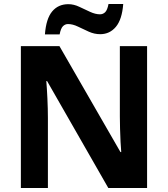

<svg xmlns="http://www.w3.org/2000/svg" viewBox="-20 -946 845 966"><path d="M720 0H525L217 -538H213Q216 -503 218.5 -450.5Q221 -398 221 -352V0H85V-714H279L586 -181H590Q588 -201 586.5 -232.5Q585 -264 584 -298Q583 -332 583 -360V-714H720ZM206 -773Q212 -852 242.5 -888.5Q273 -925 324 -925Q351 -925 378.5 -912Q406 -899 433 -886.5Q460 -874 483 -874Q498 -874 509 -884.5Q520 -895 526 -926H600Q594 -848 563 -811Q532 -774 484 -774Q455 -774 427 -786.5Q399 -799 372.5 -812Q346 -825 322 -825Q308 -825 297 -814.5Q286 -804 280 -773Z"/></svg>

Font: Noto Sans Cherokee
Style: Bold
Weight: 700
Designer: Monotype Design Team
Foundry: Monotype Imaging Inc.
Version: Version 2.001; ttfautohint (v1.8.4.7-5d5b)